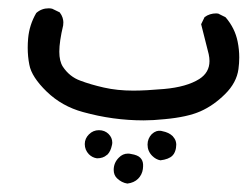

<svg xmlns="http://www.w3.org/2000/svg" viewBox="-20 -119 593 460"><path d="M322.3 286.1Q322.8 282.2 322.8 280Q322.8 277.8 322.8 274.9Q322.3 265.1 315.9 258.8Q309.6 252.4 294.4 250Q290.5 249 286.6 249Q273.9 249 264.6 258.8Q252.4 271 252.4 288.1Q252.4 300.3 260.3 308.1Q271.5 318.8 285.2 320.8Q301.3 318.8 310.8 309.3Q320.3 299.8 322.3 286.1ZM400.9 218.8Q398.9 212.9 393.6 207Q384.3 198.2 369.1 195.3Q365.7 194.3 363.8 194.3Q361.8 194.3 360.1 194.3Q358.4 194.3 355 195.3Q349.1 197.3 343.8 202.1Q333.5 212.9 333.5 227.5Q333.5 243.2 344.7 254.4Q353.5 263.2 364.3 265.1Q384.3 262.7 393.1 253.9Q397 250 398.9 245.1Q400.9 240.2 401.6 235.6Q402.3 231 402.3 227.3Q402.3 223.6 400.9 218.8ZM249 222.7Q249 210.9 240.2 202.1Q231 192.9 217 192.9Q203.1 192.9 193.1 202.9Q183.1 212.9 183.1 226.1Q183.1 240.2 192.9 250.5Q201.2 258.8 212.4 260.3Q227.1 260.3 235.8 252.4L237.8 251Q245.1 243.2 248 229.5Q249 226.1 249 222.7ZM178.7 149.4Q250.5 169.4 324.2 169.4Q346.7 169.4 374.5 166.5Q428.7 161.6 460.2 147.7Q491.7 133.8 519.3 106.4Q546.9 79.1 551.3 46.4Q553.2 32.2 553.2 18.6Q553.2 -0.5 549.3 -19.5Q543 -51.3 520.5 -77.6L502.9 -86.4Q500.5 -86.9 498 -86.9Q482.4 -86.9 470.2 -78.1L461.9 -61Q471.2 -24.9 480 10.7Q481.9 19.5 481.9 27.3Q481.9 54.7 457.5 70.3Q427.2 89.4 373 94.2Q328.6 98.1 299.3 98.1Q261.2 98.1 229 90.8Q196.8 83.5 172.4 74.2Q146.5 64.9 130.4 40.5Q122.1 27.3 122.1 4.9Q122.1 -19.5 131.3 -58.1Q131.8 -61 131.8 -65.7Q131.8 -70.3 129.9 -76.7Q127.9 -83 123 -89.4L105 -98.1Q100.6 -99.1 96.7 -99.1Q79.6 -99.1 66.9 -87.9Q50.3 -59.6 47.4 -26.9Q46.4 -15.6 46.4 -4.9Q46.4 16.6 50.3 36.1Q55.7 65.4 92 100.6Q128.4 135.7 178.7 149.4Z"/></svg>

Font: Bakudai
Style: Light
Weight: 300
Version: Version 1.48